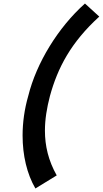

<svg xmlns="http://www.w3.org/2000/svg" viewBox="-20 -874 583 1088"><path d="M180.6 194 301.4 120C254 35.6 234.6 -47.8 234.6 -133.7C234.6 -197.3 245.3 -262.3 263 -330C306.6 -489 381.2 -633 542.6 -780L461.4 -854C309 -718 186.1 -517 140 -330C118.6 -255.9 108 -179.6 108 -106.1C108 6 132.6 111.9 180.6 194Z"/></svg>

Font: Manrope
Style: ExtraBoldItalic
Weight: 800
Italic angle: -15°
Designer: Mikhail Sharanda
Foundry: Mikhail Sharanda
Version: Version 4.502;hotconv 1.0.109;makeotfexe 2.5.65596